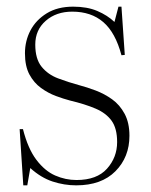

<svg xmlns="http://www.w3.org/2000/svg" viewBox="-20 -543 453 577"><path d="M50 14 39 -155H49Q64 -96 89.5 -62.5Q115 -29 146 -15.5Q177 -2 210 -2Q271 -2 301.5 -36Q332 -70 332 -116Q332 -157 315.5 -180Q299 -203 267.5 -216.5Q236 -230 190 -241Q171 -246 148 -254.5Q125 -263 103.5 -278.5Q82 -294 68.5 -319Q55 -344 55 -383Q55 -420 71.5 -451.5Q88 -483 120.5 -503Q153 -523 200 -523Q242 -523 272.5 -510Q303 -497 324 -477L336 -523H345L355 -378L345 -377Q327 -445 290.5 -476.5Q254 -508 197 -508Q149 -508 117.5 -480.5Q86 -453 86 -409Q86 -366 105 -342.5Q124 -319 154.5 -307.5Q185 -296 218 -287Q241 -281 267.5 -271Q294 -261 317 -244.5Q340 -228 354.5 -201Q369 -174 369 -135Q369 -71 327 -28.5Q285 14 209 14Q173 14 138 2.5Q103 -9 71 -38L62 14Z"/></svg>

Font: Literata 72pt ExtraLight
Style: Regular
Weight: 200
Designer: Latin by Veronika Burian and Jose Scaglione. Greek by Irene Vlachou. Cyrillic by Vera Evstafieva.
Foundry: TypeTogether
Version: Version 3.002